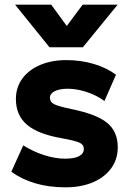

<svg xmlns="http://www.w3.org/2000/svg" viewBox="-20 -787 562 821"><path d="M259.5 14Q188.5 14 129.8 -3.5Q71 -21 28.5 -53L79.5 -165.5Q121 -139 168.5 -123.8Q216 -108.5 258.5 -108.5Q297.5 -108.5 318 -119.2Q338.5 -130 338.5 -150.5Q338.5 -168.5 319.8 -177Q301 -185.5 246.5 -195.5Q143.5 -213 95.8 -253.2Q48 -293.5 48 -363.5Q48 -413.5 75.5 -451Q103 -488.5 151.8 -509.2Q200.5 -530 264 -530Q326 -530 381.2 -513.5Q436.5 -497 476 -467.5L426.5 -355Q406 -370.5 379.2 -382.5Q352.5 -394.5 324 -401Q295.5 -407.5 268.5 -407.5Q235 -407.5 214.2 -397.2Q193.5 -387 193.5 -369Q193.5 -350.5 211.5 -341.5Q229.5 -332.5 283.5 -321Q392.5 -299 438 -261.8Q483.5 -224.5 483.5 -157.5Q483.5 -105.5 455.2 -67Q427 -28.5 376.8 -7.2Q326.5 14 259.5 14ZM191.5 -585 44.5 -767H199L265.5 -676L333.5 -767H483L334.5 -585Z"/></svg>

Font: Geologica Roman
Style: Bold
Weight: 700
Designer: Sindre Bremnes, Frode Helland
Foundry: Monokrom Skriftforlag AS
Version: Version 1.010;gftools[0.9.28]